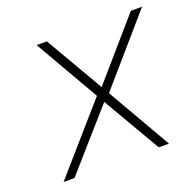

<svg xmlns="http://www.w3.org/2000/svg" viewBox="-100 -637 756 741"><g transform="rotate(-20 278.0 -266.0)"><path d="M431 0 286 -249 123 -532H165L315 -274L473 0ZM40 0 284 -279 296 -240 85 0ZM314 -253 300 -290 510 -532H556Z"/></g></svg>

Font: Exo Thin ExtraLight
Style: Italic
Weight: 250
Italic angle: -9°
Version: Version 2.000